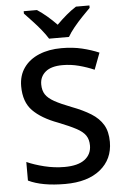

<svg xmlns="http://www.w3.org/2000/svg" viewBox="-62 -985 678 1039"><g transform="rotate(-5 277.0 -465.5)"><path d="M510 -196Q510 -102 441 -46Q372 10 250 10Q124 10 50 -26V-127Q90 -109 144.5 -95.5Q199 -82 254 -82Q327 -82 364 -110Q401 -138 401 -186Q401 -218 386.5 -240Q372 -262 336.5 -281Q301 -300 240 -324Q151 -357 104.5 -404.5Q58 -452 58 -537Q58 -596 88 -638Q118 -680 171 -702Q224 -724 293 -724Q354 -724 404 -712Q454 -700 496 -682L462 -592Q423 -609 379.5 -620.5Q336 -632 291 -632Q229 -632 198 -606Q167 -580 167 -538Q167 -505 181.5 -483Q196 -461 229.5 -442.5Q263 -424 320 -402Q381 -379 423.5 -352.5Q466 -326 488 -289Q510 -252 510 -196ZM231 -781Q217 -804 195 -831Q173 -858 149 -883.5Q125 -909 107 -928V-941H179Q232 -906 284 -852Q311 -879 337.5 -901.5Q364 -924 391 -941H464V-928Q445 -909 420.5 -883.5Q396 -858 374 -831Q352 -804 339 -781Z"/></g></svg>

Font: Noto Sans Myanmar UI Medium
Style: Regular
Weight: 500
Designer: Monotype Design Team
Foundry: Monotype Imaging Inc.
Version: Version 2.103; ttfautohint (v1.8.4.7-5d5b)